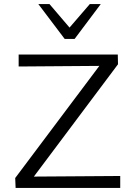

<svg xmlns="http://www.w3.org/2000/svg" viewBox="-20 -927 654 947"><path d="M55 -49 470 -602 72 -599V-658H561L562 -610L147 -56L573 -59V0H57ZM224 -907 323 -791 423 -907H477L348 -735H299L169 -907Z"/></svg>

Font: QiushuiShotai Bright
Style: Regular
Weight: 400
Designer: Christian Thalmann (Catharsis Fonts)
Version: Version 1.250;